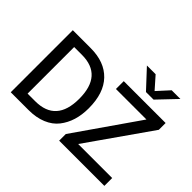

<svg xmlns="http://www.w3.org/2000/svg" viewBox="-194 -1328 1660 1660"><g transform="rotate(45 635.5 -498.0)"><path d="M683.6 -81.1 1087.9 -663.1H714.8V-758.8H1226.6V-675.8L820.3 -95.7H1236.3V0H683.6ZM91.8 0V-758.8H310.5Q480.5 -758.8 573.7 -661.1Q667 -563.5 667 -378.9Q667 -297.9 646.5 -231Q626 -164.1 584.5 -111.3Q543 -58.6 472.7 -29.3Q402.3 0 308.6 0ZM203.1 -94.7H295.9Q550.8 -94.7 550.8 -378.9Q550.8 -664.1 297.9 -664.1H203.1ZM760.7 -996.1H867.2L963.9 -886.7L1063.5 -996.1H1169.9L1009.8 -828.1H917Z"/></g></svg>

Font: Gothic A1 SemiBold
Style: Regular
Weight: 600
Version: Version 2.50